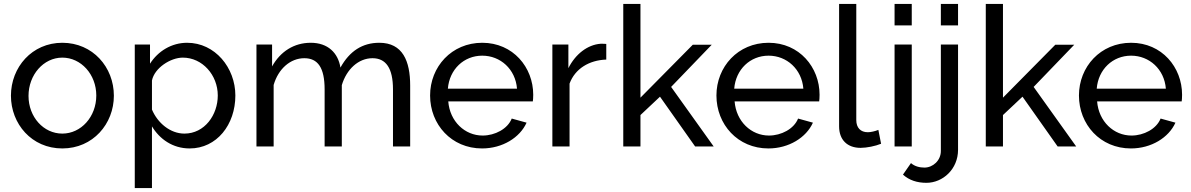

<svg xmlns="http://www.w3.org/2000/svg" viewBox="-20 -750 6099 983"><path d="M299 10C456 10 563 -116 563 -260C563 -406 455 -531 299 -531C144 -531 36 -406 36 -260C36 -116 142 10 299 10ZM126 -259C126 -367 203 -455 299 -455C395 -455 473 -369 473 -261C473 -152 395 -66 299 -66C203 -66 126 -151 126 -259Z M951 10C1090 10 1185 -112 1185 -261C1185 -403 1081 -531 938 -531C858 -531 789 -488 748 -424V-522H670V213H758V-103C797 -38 864 10 951 10ZM924 -66C852 -66 787 -120 758 -189V-338C771 -402 853 -455 916 -455C1016 -455 1095 -366 1095 -261C1095 -162 1028 -66 924 -66Z M2080 -312C2080 -437 2042 -531 1922 -531C1836 -531 1770 -489 1723 -404C1711 -479 1659 -531 1571 -531C1486 -531 1416 -487 1373 -410V-522H1293V0H1381V-315C1405 -398 1467 -452 1538 -452C1607 -452 1642 -404 1642 -292V0H1730V-314C1754 -395 1815 -452 1887 -452C1956 -452 1992 -401 1992 -292V0H2080Z M2448 10C2553 10 2642 -46 2676 -122L2600 -143C2579 -90 2514 -56 2451 -56C2360 -56 2283 -128 2275 -231H2708C2709 -238 2710 -250 2710 -265C2710 -405 2607 -531 2449 -531C2292 -531 2182 -408 2182 -261C2182 -113 2291 10 2448 10ZM2273 -296C2281 -395 2355 -465 2449 -465C2542 -465 2619 -396 2627 -296Z M3084 -525C3077 -526 3068 -526 3055 -526C2988 -521 2926 -473 2890 -401V-522H2808V0H2896V-322C2924 -398 2996 -442 3084 -445Z M3634 0 3416 -305 3624 -521H3527L3259 -250V-730H3171V0H3259V-161L3359 -255L3539 0Z M3914 10C4019 10 4108 -46 4142 -122L4066 -143C4045 -90 3980 -56 3917 -56C3826 -56 3749 -128 3741 -231H4174C4175 -238 4176 -250 4176 -265C4176 -405 4073 -531 3915 -531C3758 -531 3648 -408 3648 -261C3648 -113 3757 10 3914 10ZM3739 -296C3747 -395 3821 -465 3915 -465C4008 -465 4085 -396 4093 -296Z M4276 -103C4276 -34 4318 7 4386 7C4417 7 4462 -2 4491 -14L4477 -85C4460 -78 4438 -73 4423 -73C4386 -73 4364 -96 4364 -135V-730H4276Z M4648 0V-522H4560V0ZM4648 -620V-730H4560V-620Z M4723 186C4807 186 4885 116 4885 17V-522H4797V23C4797 72 4756 108 4713 108C4689 108 4663 102 4644 85L4603 144C4635 173 4676 186 4723 186ZM4885 -620V-730H4797V-620Z M5490 0 5272 -305 5480 -521H5383L5115 -250V-730H5027V0H5115V-161L5215 -255L5395 0Z M5770 10C5875 10 5964 -46 5998 -122L5922 -143C5901 -90 5836 -56 5773 -56C5682 -56 5605 -128 5597 -231H6030C6031 -238 6032 -250 6032 -265C6032 -405 5929 -531 5771 -531C5614 -531 5504 -408 5504 -261C5504 -113 5613 10 5770 10ZM5595 -296C5603 -395 5677 -465 5771 -465C5864 -465 5941 -396 5949 -296Z"/></svg>

Font: Raleway Med
Style: Regular
Weight: 500
Designer: Matt McInerney, Pablo Impallari, Rodrigo Fuenzalida
Foundry: Matt McInerney, Pablo Impallari, Rodrigo Fuenzalida
Version: Version 3.00 July 28, 2015